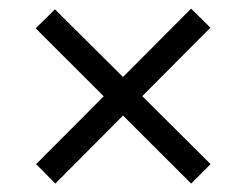

<svg xmlns="http://www.w3.org/2000/svg" viewBox="-20 -586 570 444"><path d="M467 -206.5 422 -161.5 62.5 -520.5 107 -564.5ZM108 -161.5 63.5 -206.5 422 -566 466.5 -522Z"/></svg>

Font: Public Sans Light
Style: Regular
Weight: 300
Designer: The Public Sans Project Authors: Dan O. Williams and USWDS (Libre Franklin designed by Pablo Impallari and Rodrigo Fuenz
Version: Version 1.007